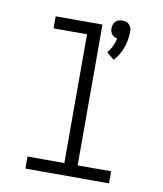

<svg xmlns="http://www.w3.org/2000/svg" viewBox="-85 -839 771 909"><g transform="rotate(10 300.0 -385.0)"><path d="M421 -580 385 -610Q398 -625 407 -643.5Q416 -662 420 -682Q413 -683 406 -686.5Q399 -690 394 -696.5Q389 -703 387 -710.5Q385 -718 385 -726Q385 -735 388 -743.5Q391 -752 397.5 -758.5Q404 -765 412.5 -767.5Q421 -770 430 -770Q439 -770 447.5 -767.5Q456 -765 462.5 -758.5Q469 -752 472 -743.5Q475 -735 475 -726Q475 -686 461.5 -647.5Q448 -609 421 -580ZM99 0V-58H276V-677H115V-735H340V-58H501V0Z"/></g></svg>

Font: Iosevka Slab Light Extended
Style: Regular
Weight: 300
Width: 7
Monospace: yes
Designer: Belleve Invis
Foundry: Belleve Invis
Version: Version 11.1.0; ttfautohint (v1.8.3)